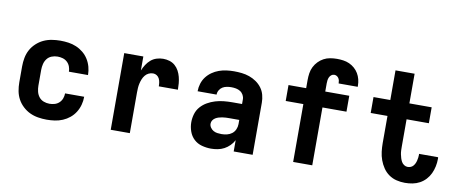

<svg xmlns="http://www.w3.org/2000/svg" viewBox="-66 -1021 3131 1307"><g transform="rotate(10 1500.0 -367.5)"><path d="M298 8Q268 8 238 3Q208 -2 181.5 -14.5Q155 -27 132.5 -48Q110 -69 96 -95Q82 -121 76.5 -150.5Q71 -180 71 -210V-320Q71 -350 76.5 -379.5Q82 -409 96 -435Q110 -461 132.5 -482Q155 -503 181.5 -515.5Q208 -528 238 -533Q268 -538 298 -538Q326 -538 354 -534Q382 -530 408 -519Q434 -508 456 -490Q478 -472 493 -448Q508 -424 515.5 -396.5Q523 -369 523 -341Q523 -340 523 -340Q523 -340 523 -340H391Q391 -340 391 -340Q391 -340 391 -340Q391 -358 384.5 -375.5Q378 -393 364.5 -405.5Q351 -418 333.5 -423Q316 -428 298 -428Q277 -428 257.5 -420.5Q238 -413 225.5 -397Q213 -381 208 -360.5Q203 -340 203 -320V-210Q203 -190 208 -169.5Q213 -149 225.5 -133Q238 -117 257.5 -109.5Q277 -102 298 -102Q316 -102 333.5 -107Q351 -112 364.5 -124.5Q378 -137 384.5 -154.5Q391 -172 391 -190Q391 -190 391 -190Q391 -190 391 -190H523Q523 -190 523 -190Q523 -190 523 -189Q523 -161 515.5 -133.5Q508 -106 493 -82Q478 -58 456 -40Q434 -22 408 -11Q382 0 354 4Q326 8 298 8Z M740 0V-530H872V-433Q881 -455 893.5 -474.5Q906 -494 923.5 -509Q941 -524 963.5 -531Q986 -538 1009 -538Q1031 -538 1052.5 -531.5Q1074 -525 1090.5 -510.5Q1107 -496 1117.5 -476.5Q1128 -457 1133.5 -435.5Q1139 -414 1141 -392Q1143 -370 1143 -348H1011Q1011 -362 1009 -375.5Q1007 -389 1001 -401Q995 -413 983.5 -420.5Q972 -428 958 -428Q942 -428 927.5 -421Q913 -414 903 -401.5Q893 -389 887 -374Q881 -359 877.5 -343.5Q874 -328 873 -312.5Q872 -297 872 -281V0Z M1434 8Q1402 8 1370.5 -0.5Q1339 -9 1316 -30.5Q1293 -52 1282 -83Q1271 -114 1271 -146Q1271 -175 1279.5 -203.5Q1288 -232 1307.5 -254Q1327 -276 1352.5 -290.5Q1378 -305 1406 -313.5Q1434 -322 1463.5 -325Q1493 -328 1522 -328H1590V-360Q1590 -376 1582 -390.5Q1574 -405 1560.5 -413.5Q1547 -422 1531 -425Q1515 -428 1498 -428Q1483 -428 1467 -425Q1451 -422 1438 -414Q1425 -406 1416.5 -391.5Q1408 -377 1408 -361H1277Q1277 -361 1277 -361Q1277 -361 1277 -362Q1277 -388 1285 -414Q1293 -440 1309 -461Q1325 -482 1347 -497.5Q1369 -513 1394 -522Q1419 -531 1445.5 -534.5Q1472 -538 1498 -538Q1525 -538 1552 -535Q1579 -532 1604.5 -523Q1630 -514 1652.5 -498.5Q1675 -483 1691 -461.5Q1707 -440 1714 -413.5Q1721 -387 1721 -360V0H1590V-78Q1579 -57 1562 -40Q1545 -23 1524.5 -12Q1504 -1 1480.5 3.5Q1457 8 1434 8ZM1487 -102Q1506 -102 1525 -106.5Q1544 -111 1559 -122.5Q1574 -134 1582 -152Q1590 -170 1590 -189V-218H1522Q1510 -218 1497.5 -217.5Q1485 -217 1473 -215Q1461 -213 1449 -209.5Q1437 -206 1426.5 -199.5Q1416 -193 1409 -182.5Q1402 -172 1402 -159Q1402 -145 1410.5 -132.5Q1419 -120 1431.5 -113Q1444 -106 1458.5 -104Q1473 -102 1487 -102Z M2001 0V-400H1879V-510H2001V-567Q2001 -590 2004.5 -613.5Q2008 -637 2018.5 -658Q2029 -679 2045.5 -696Q2062 -713 2082.5 -724Q2103 -735 2126.5 -739Q2150 -743 2174 -743Q2195 -743 2217 -740Q2239 -737 2259 -728Q2279 -719 2295.5 -704.5Q2312 -690 2323 -671.5Q2334 -653 2339.5 -631.5Q2345 -610 2345 -588Q2345 -586 2345 -584Q2345 -582 2345 -580H2213Q2213 -580 2213 -581Q2213 -582 2213 -582Q2213 -591 2211 -600Q2209 -609 2204 -616.5Q2199 -624 2191 -628.5Q2183 -633 2174 -633Q2163 -633 2154 -626Q2145 -619 2140.5 -609Q2136 -599 2134.5 -588.5Q2133 -578 2133 -567V-510H2299V-400H2133V0Z M2774 8Q2745 8 2716 1Q2687 -6 2663 -23Q2639 -40 2622.5 -64.5Q2606 -89 2596 -116.5Q2586 -144 2582.5 -173.5Q2579 -203 2579 -232V-420H2463V-530H2579V-735H2711V-530H2865V-420H2711V-232Q2711 -219 2711.5 -205.5Q2712 -192 2714.5 -179Q2717 -166 2721 -153Q2725 -140 2731.5 -128.5Q2738 -117 2749.5 -109.5Q2761 -102 2774 -102Q2785 -102 2795 -106Q2805 -110 2812 -118Q2819 -126 2823.5 -135.5Q2828 -145 2830.5 -155.5Q2833 -166 2834.5 -176.5Q2836 -187 2836 -197Q2836 -199 2835.5 -200Q2835 -201 2835 -203H2967Q2968 -200 2968 -197Q2968 -194 2968 -191Q2968 -165 2962.5 -139Q2957 -113 2946 -89.5Q2935 -66 2917 -46.5Q2899 -27 2876 -14.5Q2853 -2 2827 3Q2801 8 2774 8Z"/></g></svg>

Font: Iosevka Curly XBdEx
Style: Regular
Weight: 800
Width: 7
Monospace: yes
Designer: Belleve Invis
Foundry: Belleve Invis
Version: Version 11.1.0; ttfautohint (v1.8.3)